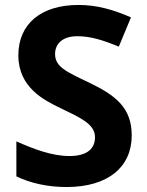

<svg xmlns="http://www.w3.org/2000/svg" viewBox="-20 -837 591 774"><path d="M511 -291C511 -403 446 -453 337 -505C247 -548 202 -568 202 -619C202 -662 234 -691 291 -691C345 -691 393 -676 459 -649L508 -767C434 -799 370 -817 296 -817C147 -817 54 -742 54 -614C54 -484 158 -433 224 -401C303 -363 363 -337 363 -284C363 -240 334 -208 260 -208C188 -208 114 -237 46 -267V-126C104 -98 174 -83 248 -83C416 -83 511 -164 511 -291Z"/></svg>

Font: Noto Sans Kannada UI
Style: Bold
Weight: 700
Designer: Jelle Bosma - Monotype Design Team
Foundry: Monotype Imaging Inc.
Version: Version 2.005